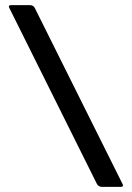

<svg xmlns="http://www.w3.org/2000/svg" viewBox="-20 -727 513 747"><path d="M22.9 -707Q22.9 -707 96.7 -707Q109.9 -707 115.7 -695.3L456.5 -11.7Q458.5 -7.8 458.5 -5.4Q458.5 0 449.7 0H376.5Q362.8 0 356.9 -11.7L16.6 -695.3Q14.6 -699.2 14.6 -701.7Q14.6 -707 22.9 -707Z"/></svg>

Font: UnifrakturMaguntia21
Style: Book
Weight: 400
Designer: j. 'mach' wust, Gerrit Ansmann, Georg Duffner, based on a font by Peter Wiegel, original typeface by Carl Albert Fahrenw
Version: Version 2017-03-19